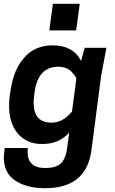

<svg xmlns="http://www.w3.org/2000/svg" viewBox="-27 -783 610 1016"><path d="M376 -622H234L253 -763H395ZM212 213Q114 213 53.5 172.5Q-7 132 -7 49L-2 0H120L119 21Q119 106 212 106Q271 106 296.5 80.5Q322 55 329 -5L339 -81Q285 -21 196 -21Q114 -21 67.5 -76Q21 -131 21 -225Q21 -271 35 -337Q52 -421 98 -474Q154 -543 252 -543Q359 -543 402 -461L421 -530H536L508 -380L458 3Q435 213 212 213ZM246 -134Q306 -134 354 -193L377 -367Q368 -388 346 -409Q319 -430 282 -430Q174 -430 156 -295Q151 -258 151 -239Q151 -134 246 -134Z"/></svg>

Font: Tanohe Sans SemiBold
Style: Italic
Weight: 600
Designer: Village Type and Design LLC & Cristiano Sobral
Foundry: Cooper Hewitt Smithsonian Design Museum
Version: Version 1.00;September 29, 2021;FontCreator 13.0.0.2655 64-b